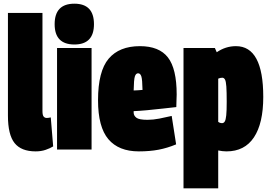

<svg xmlns="http://www.w3.org/2000/svg" viewBox="-20 -810 1458 1040"><path d="M210 -740V-209Q210 -186 216.5 -178.5Q223 -171 233 -171Q241 -171 255 -174L268 -17Q252 -7 227.5 1.5Q203 10 173 10Q95 10 59 -35Q23 -80 23 -184V-740Z M383 -569Q276 -569 276 -679Q276 -790 383 -790Q489 -790 489 -679Q489 -569 383 -569ZM289 0V-550H476V0Z M732 10Q623 10 567 -56Q511 -122 511 -267Q511 -424 568.5 -492Q626 -560 738 -560Q842 -560 889.5 -499Q937 -438 937 -298Q937 -286 936 -266Q935 -246 935 -230Q906 -227 863 -222Q820 -217 776.5 -213Q733 -209 704 -208Q704 -205 704 -203.5Q704 -202 704 -200Q704 -184 718.5 -172.5Q733 -161 779 -161Q809 -161 842.5 -167.5Q876 -174 910 -182L934 -28Q886 -8 838.5 1Q791 10 732 10ZM704 -320Q713 -320 726.5 -321Q740 -322 752 -323Q751 -380 745.5 -396.5Q740 -413 728 -413Q716 -413 710.5 -396Q705 -379 704 -320Z M974 210V-550H1144L1154 -527Q1202 -560 1258 -560Q1406 -560 1406 -285Q1406 -142 1355.5 -66Q1305 10 1207 10Q1186 10 1162 5V210ZM1183 -143Q1192 -143 1197.5 -152Q1203 -161 1205.5 -185.5Q1208 -210 1208 -258Q1208 -313 1206 -341.5Q1204 -370 1198.5 -379.5Q1193 -389 1184 -389Q1173 -389 1162 -384V-150Q1171 -143 1183 -143Z"/></svg>

Font: Georama Condensed Black
Style: Regular
Weight: 900
Width: 3
Designer: Jean-Baptiste Levee
Foundry: Production Type
Version: Version 1.000